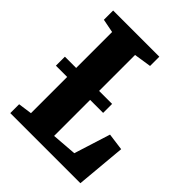

<svg xmlns="http://www.w3.org/2000/svg" viewBox="-208 -863 982 982"><g transform="rotate(45 283.0 -371.5)"><path d="M34.5 0V-64L109.5 -74.5V-661.5L35.5 -676V-743H369.5V-676L275.5 -661.5V-76L411 -86.5L473 -283L566 -270.5L541.5 0ZM369.5 -401.5V-336.5H28V-401.5Z"/></g></svg>

Font: Merriweather 24pt SemiCondensed Black
Style: Regular
Weight: 900
Width: 4
Designer: Eben Sorkin
Foundry: Eben Sorkin
Version: Version 2.100